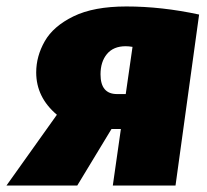

<svg xmlns="http://www.w3.org/2000/svg" viewBox="-73 -574 641 594"><path d="M543 -529 470 0H276L301 -175H272L166 0H-53L103 -219Q39 -273 39 -350Q39 -400 65.5 -446.5Q92 -493 154.5 -523.5Q217 -554 318 -554Q427 -554 543 -529ZM238 -344Q238 -283 289 -283H316L337 -429Q325 -431 316 -431Q278 -431 258 -407Q238 -383 238 -344Z"/></svg>

Font: FiraGO Heavy
Style: Italic
Weight: 900
Italic angle: -8°
Designer: bBox Type GmbH
Foundry: bBox Type GmbH
Version: Version 1.001